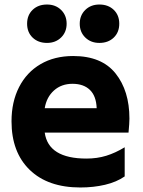

<svg xmlns="http://www.w3.org/2000/svg" viewBox="-20 -816 631 850"><path d="M31 -279Q31 -365 64.5 -430.5Q98 -496 159.5 -532Q221 -568 304 -568Q430 -568 491.5 -491Q553 -414 553 -291Q553 -271 549 -229H178Q194 -114 363 -114Q410 -114 450.5 -126.5Q491 -139 532 -164V-35Q496 -10 445 2Q394 14 336 14Q192 14 111.5 -64Q31 -142 31 -279ZM408 -337Q406 -391 378 -418Q350 -445 301 -445Q252 -445 219 -415.5Q186 -386 178 -337ZM100 -711Q100 -749 124.5 -772.5Q149 -796 188 -796Q226 -796 250.5 -772Q275 -748 275 -711Q275 -674 250.5 -650Q226 -626 188 -626Q149 -626 124.5 -649.5Q100 -673 100 -711ZM420 -796Q459 -796 483.5 -772.5Q508 -749 508 -711Q508 -673 483.5 -649.5Q459 -626 420 -626Q382 -626 357.5 -650Q333 -674 333 -711Q333 -748 357.5 -772Q382 -796 420 -796Z"/></svg>

Font: Application
Style: Bold
Weight: 700
Designer: Wei Huang
Foundry: Wei Huang
Version: Version 0.012